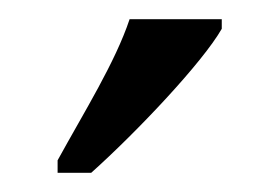

<svg xmlns="http://www.w3.org/2000/svg" viewBox="-20 -786 291 200"><path d="M40 -619V-606H75C123 -649 191 -721 211 -756V-766H115C100 -721 68 -670 40 -619Z"/></svg>

Font: Noto Serif Armenian ExtraCondensed
Style: Regular
Weight: 400
Width: 2
Designer: Monotype Design Team
Foundry: Monotype Imaging Inc.
Version: Version 2.008